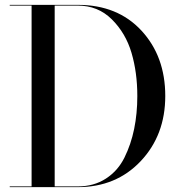

<svg xmlns="http://www.w3.org/2000/svg" viewBox="-20 -770 740 790"><path d="M300 0H20V-3H110V-747H20V-750H300Q464 -750 562 -644Q660 -538 660 -375Q660 -214 559 -107Q458 0 300 0ZM300 -747H205V-3H300Q366 -3 415.5 -35Q465 -67 492 -121.5Q519 -176 532 -239.5Q545 -303 545 -375Q545 -472 521 -553Q497 -634 440 -690.5Q383 -747 300 -747Z"/></svg>

Font: Bodoni* 72
Style: Regular
Weight: 400
Version: Version 1.003